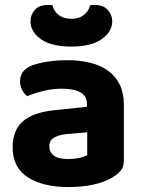

<svg xmlns="http://www.w3.org/2000/svg" viewBox="-20 -739 575 775"><path d="M332 -113V-205L250 -198Q218 -195 198.5 -183.5Q179 -172 179 -149Q179 -125 197 -111Q215 -97 256 -97Q278 -97 299.5 -101.5Q321 -106 332 -113ZM480 -317V-91Q480 -65 466.5 -49.5Q453 -34 434 -23Q403 -4 358 6Q313 16 256 16Q153 16 92 -23.5Q31 -63 31 -144Q31 -213 72 -249Q113 -285 198 -294L331 -308V-319Q331 -351 305 -366Q279 -381 230 -381Q192 -381 155.5 -372Q119 -363 90 -351Q78 -359 69.5 -375.5Q61 -392 61 -411Q61 -455 107 -474Q136 -485 174.5 -490.5Q213 -496 250 -496Q302 -496 344.5 -485.5Q387 -475 417 -453Q447 -431 463.5 -397Q480 -363 480 -317ZM344 -718Q349 -719 353 -719Q357 -719 362 -719Q397 -719 415 -699Q433 -679 433 -653Q433 -611 390.5 -581Q348 -551 268 -551Q187 -551 145 -581Q103 -611 103 -653Q103 -679 120.5 -699Q138 -719 174 -719Q179 -719 183 -719Q187 -719 192 -718Q197 -694 217 -678.5Q237 -663 268 -663Q299 -663 318.5 -678.5Q338 -694 344 -718Z"/></svg>

Font: Baloo 2 Latin
Style: Bold
Weight: 400
Designer: Sarang Kulkarni and Ek Type
Foundry: Ek Type
Version: Version 1.001